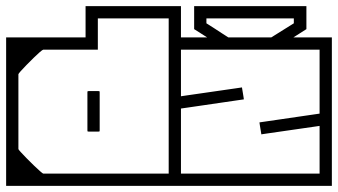

<svg xmlns="http://www.w3.org/2000/svg" viewBox="-40 -606 1102 626"><path d="M-20 -358H20Q20 -330.5 20 -314Q20 -297.5 20 -282.2Q20 -267 20 -243Q20 -243 20 -243Q20 -243 20 -243Q20 -243 20 -243Q20 -243 20 -243Q20 -218 20 -205Q20 -192 20 -183.2Q20 -174.5 20 -162.8Q20 -151 20 -128H-20ZM550 -358V-128H510Q510 -151 510 -162.8Q510 -174.5 510 -183.2Q510 -192 510 -205Q510 -218 510 -243Q510 -243 510 -243Q510 -243 510 -243Q510 -243 510 -243Q510 -243 510 -243Q510 -267 510 -282.2Q510 -297.5 510 -314Q510 -330.5 510 -358ZM-20 -279H20V-120Q20 -118.5 27.8 -110Q35.5 -101.5 47 -89.8Q58.5 -78 70.5 -66.5Q82.5 -55 91 -47.5Q99.5 -40 101 -40Q101 -40 101 -40Q101 -40 101 -40Q101 -40 101 -40Q101 -40 118.2 -40Q135.5 -40 161 -40Q186.5 -40 212 -40Q237.5 -40 254.8 -40Q272 -40 272 -40Q272 -30.5 272 -20.2Q272 -10 272 0Q272 0 272 0Q272 0 272 0Q272 0 272 0Q272 0 272 0Q272 0 272 0Q268.5 0 246 0Q223.5 0 190.2 0Q157 0 120.8 0Q84.5 0 52.5 0Q20.5 0 0.2 0Q-20 0 -20 0Q-20 0 -20 0Q-20 0 -20 0Q-20 0 -20 0Q-20 0 -20 0Q-20 0 -20 -20.2Q-20 -40.5 -20 -72.2Q-20 -104 -20 -139.5Q-20 -175 -20 -206.8Q-20 -238.5 -20 -258.8Q-20 -279 -20 -279ZM550 -296H510V-546Q510 -546 510 -546Q510 -546 510 -546Q510 -546 492 -546Q474 -546 450.5 -546Q427 -546 409 -546Q391 -546 391 -546Q391 -546 374 -546Q357 -546 335 -546Q313 -546 296 -546Q279 -546 279 -546Q279 -546 279 -546Q279 -546 279 -546V-444Q279 -444 279 -444Q279 -444 279 -444Q279 -444 279 -444Q279 -444 279 -444Q279 -444 264 -444Q249 -444 226 -444Q203 -444 177.8 -444Q152.5 -444 131.8 -444Q111 -444 101 -444Q101 -444 101 -444Q101 -444 101 -444Q101 -444 101 -444Q99 -444 90.2 -436.5Q81.5 -429 69.8 -417.5Q58 -406 46.5 -394.2Q35 -382.5 27.5 -374Q20 -365.5 20 -364Q20 -364 20 -364Q20 -364 20 -364V-287H-20V-484Q18.5 -484 46.2 -484Q74 -484 95.8 -484Q117.5 -484 136 -484Q154.5 -484 174 -484Q189.5 -484 203.2 -484Q217 -484 226.5 -484Q236 -484 239 -484V-586Q239 -586 254 -586Q269 -586 291.2 -586Q313.5 -586 336 -586Q358.5 -586 374.2 -586Q390 -586 391 -586Q391 -586 391 -586Q391 -586 391 -586Q391 -586 391 -586Q391 -586 391 -586Q391 -586 391 -586Q391 -586 391 -586Q391 -586 391 -586Q391 -586 391 -586Q391 -586 391 -586Q391 -586 391 -586Q392 -586 408.5 -586Q425 -586 448.5 -586Q472 -586 495.2 -586Q518.5 -586 534.2 -586Q550 -586 550 -586ZM550 -279Q550 -279 550 -258.8Q550 -238.5 550 -206.8Q550 -175 550 -139.5Q550 -104 550 -72.2Q550 -40.5 550 -20.2Q550 0 550 0Q550 0 550 0Q550 0 550 0Q550 0 550 0Q550 0 550 0Q550 0 529 0Q508 0 474.8 0Q441.5 0 404 0Q366.5 0 333.2 0Q300 0 279 0Q258 0 258 0Q258 0 258 0Q258 0 258 0Q258 0 258 0Q258 0 258 0Q258 0 258 0Q258 -10 258 -20.2Q258 -30.5 258 -40Q258 -40 276.2 -40Q294.5 -40 323.2 -40Q352 -40 384 -40Q416 -40 444.8 -40Q473.5 -40 491.8 -40Q510 -40 510 -40Q510 -40 510 -40Q510 -40 510 -40Q510 -40 510 -40Q510 -40 510 -40Q510 -40 510 -40Q510 -40 510 -40Q510 -40 510 -40Q510 -40 510 -40Q510 -40 510 -40Q510 -40 510 -40Q510 -40 510 -40Q510 -40 510 -40Q510 -40 510 -40Q510 -40 510 -57.2Q510 -74.5 510 -101.8Q510 -129 510 -159.5Q510 -190 510 -217.2Q510 -244.5 510 -261.8Q510 -279 510 -279ZM245 -181Q245 -181 245 -199.8Q245 -218.5 245 -243Q245 -267.5 245 -286.2Q245 -305 245 -305Q245 -305 245 -305Q245 -305 245 -305Q245 -308 245.5 -308.5Q246 -309 249 -309Q254.5 -309 259.8 -309Q265 -309 270.2 -309Q275.5 -309 281 -309Q284 -309 284.5 -308.5Q285 -308 285 -305Q285 -305 285 -305Q285 -305 285 -305Q285 -305 285 -286.2Q285 -267.5 285 -243Q285 -218.5 285 -199.8Q285 -181 285 -181Q285 -181 285 -181Q285 -181 285 -181Q285 -181 285 -181Q285 -181 285 -181Q285 -181 285 -181Q285 -181 285 -181Q285 -181 285 -181Q285 -178 284.5 -177.5Q284 -177 281 -177Q273 -177 265.2 -177Q257.5 -177 249 -177Q246 -177 245.5 -177.5Q245 -178 245 -181Q245 -181 245 -181Q245 -181 245 -181Q245 -181 245 -181Q245 -181 245 -181Q245 -181 245 -181Q245 -181 245 -181Q245 -181 245 -181ZM510 -235Q510 -235 510 -253Q510 -271 510 -299.2Q510 -327.5 510 -359.5Q510 -391.5 510 -419.8Q510 -448 510 -466Q510 -484 510 -484Q510 -484 510 -484Q510 -484 510 -484Q510 -484 510 -484Q510 -484 510 -484Q510 -484 529.8 -484Q549.5 -484 580.2 -484Q611 -484 646 -484Q681 -484 711.8 -484Q742.5 -484 762.2 -484Q782 -484 782 -484Q782 -484 782 -484Q782 -484 782 -484Q782 -484 782 -484Q782 -484 782 -484Q782 -484 782 -484Q782 -474.5 782 -464.2Q782 -454 782 -444Q782 -444 758.5 -444Q735 -444 700.5 -444Q666 -444 631.5 -444Q597 -444 573.5 -444Q550 -444 550 -444Q550 -444 550 -444Q550 -444 550 -444Q550 -444 550 -444Q550 -444 550 -444Q550 -444 550 -444Q550 -444 550 -444Q550 -444 550 -444Q550 -444 550 -444Q550 -444 550 -444Q550 -444 550 -444Q550 -444 550 -444Q550 -444 550 -423Q550 -402 550 -370.8Q550 -339.5 550 -308.2Q550 -277 550 -256Q550 -235 550 -235ZM1042 -235H1002Q1002 -235 1002 -256Q1002 -277 1002 -308.2Q1002 -339.5 1002 -370.8Q1002 -402 1002 -423Q1002 -444 1002 -444Q1002 -444 1002 -444Q1002 -444 1002 -444Q1002 -444 1002 -444Q1002 -444 1002 -444Q1002 -444 1002 -444Q1002 -444 1002 -444Q1002 -444 1002 -444Q1002 -444 1002 -444Q1002 -444 1002 -444Q1002 -444 1002 -444Q1002 -444 1002 -444Q1002 -444 978.5 -444Q955 -444 920.5 -444Q886 -444 851.5 -444Q817 -444 793.5 -444Q770 -444 770 -444Q770 -454 770 -464.2Q770 -474.5 770 -484Q770 -484 770 -484Q770 -484 770 -484Q770 -484 770 -484Q770 -484 770 -484Q770 -484 770 -484Q770 -484 789.8 -484Q809.5 -484 840.2 -484Q871 -484 906 -484Q941 -484 971.8 -484Q1002.5 -484 1022.2 -484Q1042 -484 1042 -484Q1042 -484 1042 -484Q1042 -484 1042 -484Q1042 -484 1042 -484Q1042 -484 1042 -484Q1042 -484 1042 -466Q1042 -448 1042 -419.8Q1042 -391.5 1042 -359.5Q1042 -327.5 1042 -299.2Q1042 -271 1042 -253Q1042 -235 1042 -235ZM510 -249H550Q550 -249 550 -228Q550 -207 550 -175.8Q550 -144.5 550 -113.2Q550 -82 550 -61Q550 -40 550 -40Q550 -40 550 -40Q550 -40 550 -40Q550 -40 550 -40Q550 -40 550 -40Q550 -40 550 -40Q550 -40 550 -40Q550 -40 550 -40Q550 -40 550 -40Q550 -40 550 -40Q550 -40 550 -40Q550 -40 550 -40Q550 -40 573.5 -40Q597 -40 631.5 -40Q666 -40 700.5 -40Q735 -40 758.5 -40Q782 -40 782 -40Q782 -30.5 782 -20.2Q782 -10 782 0Q782 0 782 0Q782 0 782 0Q782 0 782 0Q782 0 782 0Q782 0 782 0Q782 0 762.2 0Q742.5 0 711.8 0Q681 0 646 0Q611 0 580.2 0Q549.5 0 529.8 0Q510 0 510 0Q510 0 510 0Q510 0 510 0Q510 0 510 0Q510 0 510 0Q510 0 510 -18Q510 -36 510 -64.2Q510 -92.5 510 -124.5Q510 -156.5 510 -184.8Q510 -213 510 -231Q510 -249 510 -249ZM1042 -249Q1042 -249 1042 -231Q1042 -213 1042 -184.8Q1042 -156.5 1042 -124.5Q1042 -92.5 1042 -64.2Q1042 -36 1042 -18Q1042 0 1042 0Q1042 0 1042 0Q1042 0 1042 0Q1042 0 1042 0Q1042 0 1042 0Q1042 0 1022.2 0Q1002.5 0 971.8 0Q941 0 906 0Q871 0 840.2 0Q809.5 0 789.8 0Q770 0 770 0Q770 0 770 0Q770 0 770 0Q770 0 770 0Q770 0 770 0Q770 0 770 0Q770 -10 770 -20.2Q770 -30.5 770 -40Q770 -40 793.5 -40Q817 -40 851.5 -40Q886 -40 920.5 -40Q955 -40 978.5 -40Q1002 -40 1002 -40Q1002 -40 1002 -40Q1002 -40 1002 -40Q1002 -40 1002 -40Q1002 -40 1002 -40Q1002 -40 1002 -40Q1002 -40 1002 -40Q1002 -40 1002 -40Q1002 -40 1002 -40Q1002 -40 1002 -40Q1002 -40 1002 -40Q1002 -40 1002 -40Q1002 -40 1002 -61Q1002 -82 1002 -113.2Q1002 -144.5 1002 -175.8Q1002 -207 1002 -228Q1002 -249 1002 -249ZM530 -306H549Q549 -306 549 -302.5Q549 -299 549 -295.5Q549 -292 549 -292Q549 -292 569.2 -295Q589.5 -298 619.2 -302.2Q649 -306.5 678.8 -310.8Q708.5 -315 728.8 -318Q749 -321 749 -321Q749 -321 749.2 -319Q749.5 -317 750.2 -312.8Q751 -308.5 752 -302Q753 -295.5 753.8 -291Q754.5 -286.5 754.8 -284.2Q755 -282 755 -282Q755 -282 734.2 -279Q713.5 -276 682.8 -271.5Q652 -267 621.2 -262.5Q590.5 -258 569.8 -255Q549 -252 549 -252Q549 -252 549 -247.2Q549 -242.5 549 -237.8Q549 -233 549 -233H530ZM1031 -183H1012Q1012 -183 1012 -186.5Q1012 -190 1012 -193.5Q1012 -197 1012 -197Q1012 -197 991.8 -194Q971.5 -191 941.8 -186.8Q912 -182.5 882.2 -178.2Q852.5 -174 832.2 -171Q812 -168 812 -168Q812 -168 811.8 -170Q811.5 -172 810.8 -176.2Q810 -180.5 809 -187Q808 -193.5 807.2 -198Q806.5 -202.5 806.2 -204.8Q806 -207 806 -207Q806 -207 826.8 -210Q847.5 -213 878.2 -217.5Q909 -222 939.8 -226.5Q970.5 -231 991.2 -234Q1012 -237 1012 -237Q1012 -237 1012 -241.8Q1012 -246.5 1012 -251.2Q1012 -256 1012 -256H1031ZM838 -480Q838 -480 846 -485Q854 -490 866 -497.5Q878 -505 890 -512.5Q902 -520 910 -525Q918 -530 918 -530Q918 -530 918 -530Q918 -530 918 -530Q918 -530 918 -534Q918 -538 918 -542Q918 -546 918 -546Q902.5 -546 888.5 -546Q874.5 -546 861.2 -546Q848 -546 834.5 -546Q821 -546 806.5 -546Q792 -546 776 -546Q759.5 -546 745 -546Q730.5 -546 717 -546Q703.5 -546 690 -546Q676.5 -546 662.5 -546Q648.5 -546 633 -546Q633 -546 633 -542Q633 -538 633 -534Q633 -530 633 -530Q633 -530 633 -530Q633 -530 633 -530Q633 -530 641 -525Q649 -520 660.5 -512.5Q672 -505 683.5 -497.5Q695 -490 703 -485Q711 -480 711 -480L656 -471Q656 -471 646.5 -477Q637 -483 624.5 -491Q612 -499 602.5 -505Q593 -511 593 -511Q593 -511 593 -511Q593 -511 593 -511Q593 -511 593 -522.2Q593 -533.5 593 -548.5Q593 -563.5 593 -574.8Q593 -586 593 -586Q628.5 -586 654.2 -586Q680 -586 698.2 -586Q716.5 -586 729.8 -586Q743 -586 754 -586Q765 -586 776 -586Q786 -586 798 -586Q810 -586 825 -586Q840 -586 859.2 -586Q878.5 -586 903.2 -586Q928 -586 959 -586Q959 -586 959 -574.8Q959 -563.5 959 -548.5Q959 -533.5 959 -522.2Q959 -511 959 -511Q959 -511 959 -511Q959 -511 959 -511Q959 -511 949.5 -505Q940 -499 927.5 -491Q915 -483 905.5 -477Q896 -471 896 -471Z"/></svg>

Font: Honk
Style: Regular
Weight: 400
Designer: Noopur Datye & Yesha Goshar
Foundry: Ek Type
Version: Version 1.000